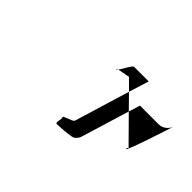

<svg xmlns="http://www.w3.org/2000/svg" viewBox="-67 -880 668 668"><g transform="rotate(45 266.5 -546.5)"><path d="M251 -662C252 -661 255 -663 257 -666C254 -665 250 -663 251 -662ZM257 -666C266 -678 282 -712 289 -712H361L338 -638L301 -675C285 -671 266 -669 257 -666ZM237 -412C241 -406 231 -381 239 -381C248 -381 307 -384 316 -390C324 -396 330 -404 332 -412L386 -589L338 -638L276 -434C273 -425 233 -418 237 -412ZM386 -589 399 -631H493C509 -631 527 -644 533 -661C529 -647 476 -484 472 -490C467 -497 482 -500 474 -500ZM533 -662V-661Z"/></g></svg>

Font: bitstorm
Style: suextobl
Weight: 400
Version: Version 0.2